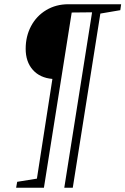

<svg xmlns="http://www.w3.org/2000/svg" viewBox="-20 -715 591 905"><path d="M551 -695 547 -667 453 -651 323 170H283L414 -657L318 -656L187 170H56L61 142L154 127L227 -343Q168 -348 134.5 -386Q101 -424 101 -485Q101 -544 126.5 -592Q152 -640 198 -667.5Q244 -695 302 -695Z"/></svg>

Font: Bitter Pro Light
Style: Italic
Weight: 300
Italic angle: -9°
Designer: Sol Matas, and Bitter project Authors
Foundry: Sol Matas
Version: Version 1.010